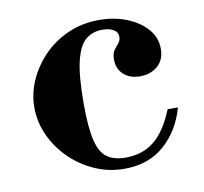

<svg xmlns="http://www.w3.org/2000/svg" viewBox="-60 -527 641 604"><g transform="rotate(-10 260.0 -224.5)"><path d="M292 13Q240.9 13 196.2 -7Q151.5 -27 117.4 -61Q83.3 -95 64.2 -137.5Q45 -180 45 -225.5Q45 -270 63.6 -312Q82.2 -354 115.3 -388Q148.3 -422 193.8 -442Q239.3 -462 293 -462Q341.1 -462 381.1 -446Q421 -430 445 -402.7Q469 -375.4 469 -339Q469 -304 446.5 -284.5Q424.1 -265 389.7 -265Q358 -265 338 -283Q318 -301 318 -331Q318 -351 325.5 -361Q333 -371 340 -378.8Q347 -386.6 347 -399Q347 -414 333.5 -422Q320 -430 297 -430Q268 -430 246 -413Q224 -396 212 -349Q200 -302 200 -210Q200 -135.7 209.7 -94.4Q219.4 -53.1 241.7 -37.1Q264 -21 301 -21Q355 -21 392.5 -51Q430 -81 457 -148H490Q469.8 -76 419.2 -31.5Q368.6 13 292 13Z"/></g></svg>

Font: Libre Bodoni
Style: Regular
Weight: 400
Designer: Pablo Impallari, Rodrigo Fuenzalida
Foundry: Impallari Type
Version: Version 2.005;gftools[0.9.23]